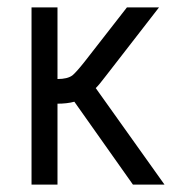

<svg xmlns="http://www.w3.org/2000/svg" viewBox="-20 -497 497 517"><path d="M64.9 -477.1H134.8V-284.2Q161.6 -284.2 174.8 -293.9Q185.1 -302.2 208 -331.1L321.8 -477.1H408.2L266.1 -293.9Q246.6 -268.1 237.8 -259.8L422.9 0H337.9L180.2 -223.1Q160.6 -217.8 134.8 -217.8V0H64.9Z"/></svg>

Font: Gidolinya
Style: Regular
Weight: 400
Version: Version 1.0.3